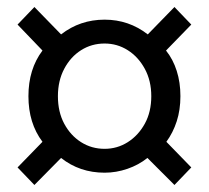

<svg xmlns="http://www.w3.org/2000/svg" viewBox="-20 -642 595 547"><path d="M78 -115 30 -165 101 -238Q61 -291 61 -368Q61 -445 101 -498L30 -572L78 -622L154 -544Q208 -586 278 -586Q347 -586 401 -544L477 -622L525 -572L453 -498Q473 -473 483.5 -440Q494 -407 494 -368Q494 -329 483.5 -296.5Q473 -264 454 -238L525 -165L477 -115L400 -192Q375 -172 343 -161Q311 -150 278 -150Q207 -150 154 -192ZM278 -218Q314 -218 344 -237Q374 -256 392.5 -289.5Q411 -323 411 -368Q411 -412 392.5 -446Q374 -480 344 -499Q314 -518 278 -518Q241 -518 211 -499Q181 -480 163 -446Q145 -412 145 -368Q145 -323 163 -289.5Q181 -256 211 -237Q241 -218 278 -218Z"/></svg>

Font: Noto Sans JP Thin
Style: Regular
Weight: 400
Version: Version 2.004-H2;hotconv 1.0.118;makeotfexe 2.5.65603